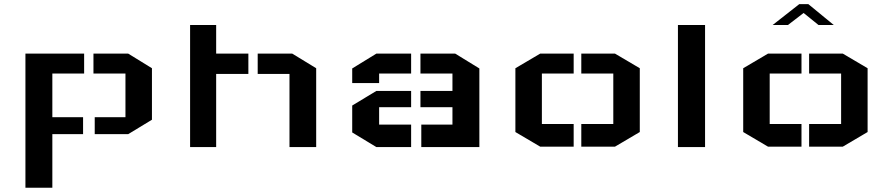

<svg xmlns="http://www.w3.org/2000/svg" viewBox="-20 -693 4194 906"><path d="M697 -128 585 -60H427V-140H572V-346H421V-440H585L697 -371ZM100 -440H377V-346H227V-140H372V-60H227V193H100Z M877 -575H1000V-440H1152V-344H1000V1H877ZM1472 -371 1359 -440H1196V-344H1346V1H1472Z M1642 -195 1756 -264H1920V-187H1769V-105H1920V1H1756L1642 -68ZM1642 -301V-370L1756 -440H1920V-346H1769V-301ZM2242 -370 2128 -440H1964V-346H2115V-264H1964V-187H2115V-105H1968V1H2242Z M2412 -371 2529 -440H2687V-346H2537V-108H2687V-1H2529L2412 -70ZM2999 -371 2882 -440H2723V-346H2874V-108H2723V-1H2882L2999 -70Z M3179 -575H3307V1H3179Z M3487 -371 3604 -440H3762V-346H3612V-108H3762V-1H3604L3487 -70ZM4074 -371 3957 -440H3798V-346H3949V-108H3798V-1H3957L4074 -70ZM3914.4 -575H3842.3L3772 -631.8L3698 -575H3625.9L3751.4 -673.4H3794.5L3914.4 -575Z"/></svg>

Font: Wallpoet
Style: Regular
Weight: 400
Designer: Lars Berggren
Foundry: Lars Berggren
Version: Version 1.000